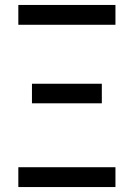

<svg xmlns="http://www.w3.org/2000/svg" viewBox="-20 -755 540 775"><path d="M54 -655V-735H446V-655ZM109 -338V-417H391V-338ZM54 0V-80H446V0Z"/></svg>

Font: Iosevka Fixed Medium
Style: Regular
Weight: 500
Monospace: yes
Designer: Belleve Invis
Foundry: Belleve Invis
Version: Version 32.3.0